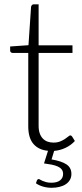

<svg xmlns="http://www.w3.org/2000/svg" viewBox="-20 -692 382 890"><path d="M327 -38.5Q310 -19.5 284.8 -7.2Q259.5 5 231 7.5L219 47Q264.5 54.5 287.8 69.8Q311 85 311 114.5Q311 129.5 304.2 141.5Q297.5 153.5 285.2 161.8Q273 170 256 174.2Q239 178.5 219 178.5Q198.5 178.5 179 172.8Q159.5 167 146.5 157.5L151.5 143.5Q154.5 138 159.5 138Q162 138 166.2 140.8Q170.5 143.5 177.2 146.5Q184 149.5 194 152.2Q204 155 218.5 155Q244.5 155 258.5 144Q272.5 133 272.5 114.5Q272.5 102 266 93.5Q259.5 85 247.8 79.8Q236 74.5 219.8 71.2Q203.5 68 184 65.5L202.5 7Q159 3 135 -24.8Q111 -52.5 111 -106.5V-446.5H39.5Q34 -446.5 30.5 -449.5Q27 -452.5 27 -458V-476.5L112 -482.5L124 -660.5Q125 -665 128 -668.5Q131 -672 136.5 -672H159V-482H316V-446.5H159V-109Q159 -88.5 164.2 -73.8Q169.5 -59 178.8 -49.5Q188 -40 200.5 -35.5Q213 -31 227.5 -31Q245.5 -31 258.5 -36.2Q271.5 -41.5 281 -47.8Q290.5 -54 296.5 -59.2Q302.5 -64.5 306 -64.5Q310 -64.5 314 -59.5L327 -38.5Z"/></svg>

Font: Lato 2
Style: Regular
Weight: 300
Designer: Lukasz Dziedzic with Adam Twardoch and Botio Nikoltchev
Foundry: tyPoland Lukasz Dziedzic
Version: Version 2.015; 2015-08-06; http://www.latofonts.com/